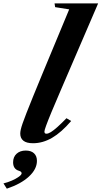

<svg xmlns="http://www.w3.org/2000/svg" viewBox="-118 -831 596 1128"><path d="M76 10.5Q38 10.5 19.5 -4.2Q1 -19 1 -46Q1 -56 4 -69.8Q7 -83.5 15 -106.8Q23 -130 37.8 -167.8Q52.5 -205.5 75.8 -262.8Q99 -320 133 -402L288.5 -776L206 -789L202.5 -811H458.5L242 -308Q206 -224.5 184.2 -172Q162.5 -119.5 152.8 -92.5Q143 -65.5 143 -58.5Q143 -51.5 145.8 -48.5Q148.5 -45.5 155 -45.5Q165.5 -45.5 181 -55Q196.5 -64.5 219 -84.5Q241.5 -104.5 272.5 -136.5L300 -120Q242.5 -53 187.8 -21.2Q133 10.5 76 10.5ZM-78 277.5 -97.5 246.5Q-72.5 240.5 -48 229.8Q-23.5 219 -7.2 207.2Q9 195.5 9 187Q9 182.5 5.5 178.8Q2 175 -6.5 172.5Q-41 162.5 -41 122.5Q-41 91 -20.5 72.2Q0 53.5 33.5 53.5Q64.5 53.5 81.8 69.5Q99 85.5 99 114Q99 162.5 52.2 206Q5.5 249.5 -78 277.5Z"/></svg>

Font: Libre Caslon Text
Style: Italic
Weight: 400
Italic angle: -22.583°
Designer: Pablo Impallari, Rodrigo Fuenzalida, Katja Schimmel
Foundry: Pablo Impallari, Rodrigo Fuenzalida
Version: Version 2.000